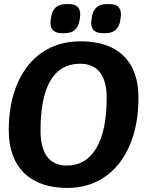

<svg xmlns="http://www.w3.org/2000/svg" viewBox="-20 -913 740 943"><path d="M23 -273Q23 -405 66 -504Q109 -603 188.5 -656.5Q268 -710 375 -710Q514 -710 587 -638.5Q660 -567 660 -433Q660 -299 617 -199Q574 -99 495 -44.5Q416 10 310 10Q173 10 98 -64Q23 -138 23 -273ZM504 -433Q504 -515 471 -557.5Q438 -600 373 -600Q277 -600 228 -517.5Q179 -435 179 -272Q179 -187 211.5 -143.5Q244 -100 308 -100Q403 -100 453.5 -186Q504 -272 504 -433ZM228 -800Q228 -810 229 -815L231 -828Q240 -893 305 -893H317Q374 -893 374 -843Q374 -833 373 -828L371 -815Q362 -750 297 -750H285Q228 -750 228 -800ZM428 -800Q428 -810 429 -815L431 -828Q440 -893 505 -893H517Q574 -893 574 -843Q574 -833 573 -828L571 -815Q562 -750 497 -750H485Q428 -750 428 -800Z"/></svg>

Font: Krub
Style: Bold Italic
Weight: 700
Italic angle: -8°
Designer: Ekaluck Peanpanawate
Foundry: Cadson Demak Co.,Ltd.
Version: Version 1.000; ttfautohint (v1.6)